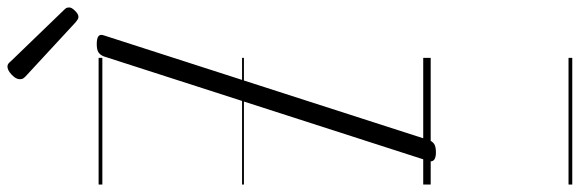

<svg xmlns="http://www.w3.org/2000/svg" viewBox="-539 -634 1552 514"><g transform="rotate(-90 237.0 -377.0)"><path d="M86 14Q72 14 66 9Q60 4 63 -6L343 -875Q347 -885 354 -889.5Q361 -894 376 -894Q391 -894 397 -889.5Q403 -885 399 -874L119 -5Q116 4 109 9Q102 14 86 14ZM449 -943Q445 -943 442 -945Q439 -947 435 -950L289 -1085Q284 -1090 283 -1093Q282 -1096 282 -1100Q282 -1107 287.5 -1114.5Q293 -1122 301 -1127.5Q309 -1133 316 -1133Q320 -1133 323 -1131Q326 -1129 330 -1124L469 -980Q473 -976 473.5 -973Q474 -970 474 -967Q474 -961 465 -952Q456 -943 449 -943ZM0 369H339V379H0ZM0 -20H339V0H0ZM0 -505H339V-500H0ZM0 -889H339V-879H0Z"/></g></svg>

Font: Playwrite HR Guides
Style: Regular
Weight: 400
Designer: Veronika Burian, José Scaglione
Foundry: TypeTogether
Version: Version 1.003